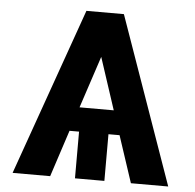

<svg xmlns="http://www.w3.org/2000/svg" viewBox="-52 -780 847 832"><g transform="rotate(5 371.5 -363.5)"><path d="M547.6 0H709.9L453.5 -727.3H290.5L33 0H196.4L262.8 -203.1H304.3V0H432.2V-203.1H480.5ZM297.2 -308.2 371.8 -534.1 446 -308.2Z"/></g></svg>

Font: Margiela Sans
Style: Bold
Weight: 700
Designer: Stefan Endress, Andreas Faust
Version: Version 1.100;FEAKit 1.0